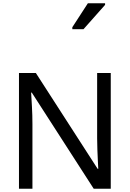

<svg xmlns="http://www.w3.org/2000/svg" viewBox="-20 -1164 800 1184"><path d="M663 0H558L176 -593H172Q174 -558 177 -506Q180 -454 180 -399V0H97V-714H201L582 -123H586Q585 -139 583.5 -171Q582 -203 580.5 -241Q579 -279 579 -311V-714H663ZM426 -984V-996L522 -1144H628V-1134L495 -984Z"/></svg>

Font: Noto Sans Tifinagh Adrar
Style: Regular
Weight: 400
Designer: JamraPatel
Foundry: JamraPatel LLC
Version: Version 2.006; ttfautohint (v1.8.4.7-5d5b)